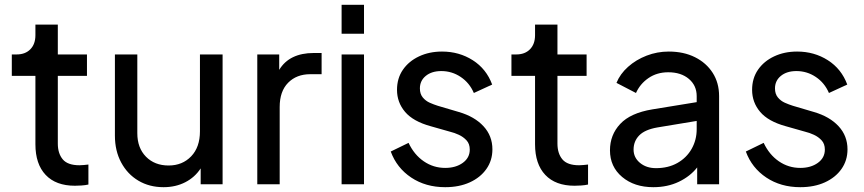

<svg xmlns="http://www.w3.org/2000/svg" viewBox="-20 -765 3588 797"><path d="M291 6Q302 6 318 5Q334 4 347 1V-82Q338 -81 328 -80Q318 -79 310 -79Q261 -79 240.5 -103.5Q220 -128 220 -169V-450H341V-539H220V-663H127V-619Q127 -582 106 -560.5Q85 -539 49 -539H29V-450H127V-166Q127 -84 169.5 -39Q212 6 291 6Z M659 12Q709 12 749 -8.5Q789 -29 813 -66V0H904V-539H810V-220Q810 -154 773.5 -116Q737 -78 680 -78Q622 -78 586 -114.5Q550 -151 550 -212V-539H457V-202Q457 -139 483 -90.5Q509 -42 554.5 -15Q600 12 659 12Z M1048 0H1141V-321Q1141 -386 1176 -421.5Q1211 -457 1268 -457H1315V-545H1282Q1232 -545 1196 -527.5Q1160 -510 1139 -475V-539H1048Z M1398 -625H1491V-745H1398ZM1398 0H1491V-539H1398Z M1828 12Q1886 12 1930 -8Q1974 -28 1999 -63.5Q2024 -99 2024 -145Q2024 -201 1987 -241Q1950 -281 1885 -300L1797 -326Q1781 -331 1764 -338.5Q1747 -346 1735 -360.5Q1723 -375 1723 -398Q1723 -430 1747.5 -450Q1772 -470 1812 -470Q1856 -470 1892.5 -445.5Q1929 -421 1947 -379L2023 -414Q1999 -479 1942.5 -515Q1886 -551 1815 -551Q1762 -551 1719.5 -531Q1677 -511 1652.5 -475.5Q1628 -440 1628 -392Q1628 -340 1661.5 -300.5Q1695 -261 1768 -241L1849 -218Q1866 -214 1884.5 -205.5Q1903 -197 1916.5 -182.5Q1930 -168 1930 -144Q1930 -110 1901 -89Q1872 -68 1828 -68Q1779 -68 1739 -95.5Q1699 -123 1676 -172L1602 -136Q1627 -68 1687 -28Q1747 12 1828 12Z M2365 6Q2376 6 2392 5Q2408 4 2421 1V-82Q2412 -81 2402 -80Q2392 -79 2384 -79Q2335 -79 2314.5 -103.5Q2294 -128 2294 -169V-450H2415V-539H2294V-663H2201V-619Q2201 -582 2180 -560.5Q2159 -539 2123 -539H2103V-450H2201V-166Q2201 -84 2243.5 -39Q2286 6 2365 6Z M2692 12Q2751 12 2798 -10.5Q2845 -33 2874 -70V0H2965V-366Q2965 -421 2938.5 -462.5Q2912 -504 2865 -527.5Q2818 -551 2756 -551Q2708 -551 2664 -534Q2620 -517 2587 -487.5Q2554 -458 2539 -421L2620 -379Q2637 -417 2672 -441Q2707 -465 2754 -465Q2807 -465 2839.5 -437.5Q2872 -410 2872 -366V-341L2688 -311Q2597 -296 2554.5 -250.5Q2512 -205 2512 -141Q2512 -73 2562.5 -30.5Q2613 12 2692 12ZM2610 -144Q2610 -179 2633.5 -203Q2657 -227 2709 -236L2872 -263V-229Q2872 -184 2851 -147Q2830 -110 2792 -88.5Q2754 -67 2703 -67Q2663 -67 2636.5 -89Q2610 -111 2610 -144Z M3302 12Q3360 12 3404 -8Q3448 -28 3473 -63.5Q3498 -99 3498 -145Q3498 -201 3461 -241Q3424 -281 3359 -300L3271 -326Q3255 -331 3238 -338.5Q3221 -346 3209 -360.5Q3197 -375 3197 -398Q3197 -430 3221.5 -450Q3246 -470 3286 -470Q3330 -470 3366.5 -445.5Q3403 -421 3421 -379L3497 -414Q3473 -479 3416.5 -515Q3360 -551 3289 -551Q3236 -551 3193.5 -531Q3151 -511 3126.5 -475.5Q3102 -440 3102 -392Q3102 -340 3135.5 -300.5Q3169 -261 3242 -241L3323 -218Q3340 -214 3358.5 -205.5Q3377 -197 3390.5 -182.5Q3404 -168 3404 -144Q3404 -110 3375 -89Q3346 -68 3302 -68Q3253 -68 3213 -95.5Q3173 -123 3150 -172L3076 -136Q3101 -68 3161 -28Q3221 12 3302 12Z"/></svg>

Font: Plus Jakarta Sans Medium
Style: Regular
Weight: 500
Designer: Gumpita Rahayu
Foundry: Tokotype
Version: Version 2.004; ttfautohint (v1.8.3)